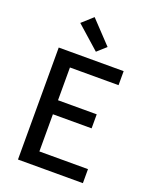

<svg xmlns="http://www.w3.org/2000/svg" viewBox="-176 -1085 953 1184"><g transform="rotate(20 300.0 -493.5)"><path d="M91 0V-735H517V-643H198V-428H452V-336H198V-92H517V0ZM315 -789 164 -923 235 -987 373 -841Z"/></g></svg>

Font: Iosevka Semibold Extended
Style: Regular
Weight: 600
Width: 7
Monospace: yes
Designer: Belleve Invis
Foundry: Belleve Invis
Version: Version 32.5.0; ttfautohint (v1.8.4)